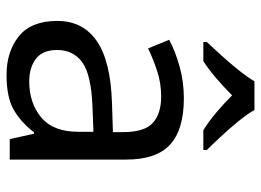

<svg xmlns="http://www.w3.org/2000/svg" viewBox="-128 -678 816 601"><g transform="rotate(90 280.5 -378.0)"><path d="M288 -545Q386 -545 433 -502Q480 -459 480 -365V0H416L399 -76H395Q360 -32 321.5 -11Q283 10 215 10Q142 10 94 -28.5Q46 -67 46 -149Q46 -229 109 -272.5Q172 -316 303 -320L394 -323V-355Q394 -422 365 -448Q336 -474 283 -474Q241 -474 203 -461.5Q165 -449 132 -433L105 -499Q140 -518 188 -531.5Q236 -545 288 -545ZM314 -259Q214 -255 175.5 -227Q137 -199 137 -148Q137 -103 164.5 -82Q192 -61 235 -61Q303 -61 348 -98.5Q393 -136 393 -214V-262ZM325 -766Q337 -744 359.5 -716.5Q382 -689 406.5 -662.5Q431 -636 450 -617V-606H388Q362 -622 334 -645.5Q306 -669 279 -696Q252 -669 225 -646Q198 -623 172 -606H112V-617Q131 -637 154.5 -663Q178 -689 200 -716.5Q222 -744 235 -766Z"/></g></svg>

Font: Noto Sans Zanabazar Square
Style: Regular
Weight: 400
Version: Version 2.005; ttfautohint (v1.8.4.7-5d5b)